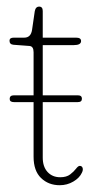

<svg xmlns="http://www.w3.org/2000/svg" viewBox="-20 -536 277 566"><path d="M8.5 -244.5Q8.5 -255 21 -255H79V-382Q79 -399.5 67 -400.5L20 -404Q8 -405 8 -416Q8 -425 20.5 -425H51.5Q71 -425 74.5 -448L82.5 -503Q85 -516.5 95.5 -516.5Q106 -516.5 106 -503.5V-425H204.5Q219 -425 219 -415Q219 -403 197.5 -403H106V-255H209.5Q221.5 -255 221.5 -245Q221.5 -235 209.5 -235H106V-71.5Q106 -44.5 120.2 -29Q134.5 -13.5 157.5 -13.5Q176 -13.5 186.8 -21.8Q197.5 -30 204 -38.5Q210.5 -47 215 -47Q221.5 -47 223.5 -41Q225.5 -35 221.5 -27Q214.5 -11.5 196.2 -0.8Q178 10 156 10Q123 10 101 -11.2Q79 -32.5 79 -74V-235H21Q8.5 -235 8.5 -244.5Z"/></svg>

Font: Fraunces 144pt S100 Thin
Style: Regular
Weight: 100
Version: Version 1.000; ttfautohint (v1.8.3)